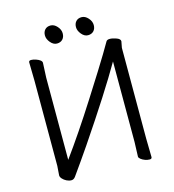

<svg xmlns="http://www.w3.org/2000/svg" viewBox="-126 -974 990 1093"><g transform="rotate(-15 369.0 -427.5)"><path d="M511 -808Q511 -786 498.5 -773Q486 -760 465 -760Q444 -760 427 -780.5Q410 -801 410 -822Q410 -843 422 -856Q434 -869 455 -869Q476 -869 493.5 -849.5Q511 -830 511 -808ZM328 -808Q328 -786 315.5 -773Q303 -760 282 -760Q261 -760 244 -780.5Q227 -801 227 -822Q227 -843 239 -856Q251 -869 272 -869Q293 -869 310.5 -849.5Q328 -830 328 -808ZM560 -19 563 -105V-579Q472 -421 293 -157Q237 -75 184 -1Q174 13 160 13Q146 13 132 6Q118 -1 108.5 -11.5Q99 -22 99 -32L103 -87V-588L101 -697Q101 -708 114.5 -708Q128 -708 142 -703Q176 -691 176 -675L172 -589V-104Q266 -233 375.5 -405Q485 -577 518.5 -633.5Q552 -690 557 -699Q562 -708 578 -708Q594 -708 616.5 -700Q639 -692 639 -678L632 -641V-106L634 3Q634 14 621 14Q608 14 594 9Q580 4 570 -4Q560 -12 560 -19Z"/></g></svg>

Font: LXGW WenKai
Style: Regular
Weight: 400
Designer: LXGW / Fontworks Inc.
Foundry: LXGW / Fontworks Inc.
Version: Version 1.520; June 14, 2025